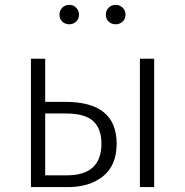

<svg xmlns="http://www.w3.org/2000/svg" viewBox="-20 -762 754 782"><path d="M164.1 -47.9H252Q393.1 -47.9 393.1 -176.8Q393.1 -237.8 359.6 -268.8Q326.2 -299.8 247.1 -299.8H164.1ZM607.9 -522.9V0H549.8V-522.9ZM164.1 -347.2H246.1Q455.1 -347.2 455.1 -176.8Q455.1 -88.9 400.1 -44.4Q345.2 0 256.8 0H106V-522.9H164.1ZM422.6 -730.7Q434.1 -742.2 450.9 -742.2Q467.8 -742.2 479.5 -730.7Q491.2 -719.2 491.2 -702.1Q491.2 -685.1 479.5 -674.1Q467.8 -663.1 450.9 -663.1Q434.1 -663.1 422.6 -674.1Q411.1 -685.1 411.1 -702.1Q411.1 -719.2 422.6 -730.7ZM290.3 -674.1Q278.8 -663.1 262 -663.1Q245.1 -663.1 233.6 -674.1Q222.2 -685.1 222.2 -702.1Q222.2 -719.2 233.6 -730.7Q245.1 -742.2 262 -742.2Q278.8 -742.2 290.3 -730.7Q301.8 -719.2 301.8 -702.1Q301.8 -685.1 290.3 -674.1Z"/></svg>

Font: FiraSans-Light
Style: Regular
Weight: 300
Designer: Carrois Corporate & Edenspiekermann AG
Foundry: Carrois Corporate GbR & Edenspiekermann AG
Version: Version 3.106;PS 003.106;hotconv 1.0.70;makeotf.lib2.5.58329